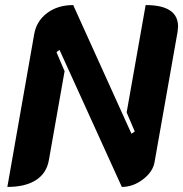

<svg xmlns="http://www.w3.org/2000/svg" viewBox="-20 -729 723 758"><path d="M115 -594Q124 -646 166 -677.5Q208 -709 269 -709L499 -201L512 -210L480 -285L555 -709Q683 -709 683 -624Q683 -619 681 -603L590 -88Q583 -50 544 -20.5Q505 9 461 9L215 -532L203 -523L235 -448L173 -97Q164 -45 122 -18Q80 9 9 9Z"/></svg>

Font: K2D ExtraBold
Style: Italic
Weight: 800
Italic angle: -10°
Designer: Katatrad Aksorn Co.,Ltd.
Foundry: Cadson Demak Co.,Ltd.
Version: Version 1.000; ttfautohint (v1.6)